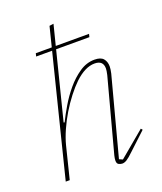

<svg xmlns="http://www.w3.org/2000/svg" viewBox="-141 -846 803 949"><g transform="rotate(-20 260.5 -371.0)"><path d="M338 12Q330 12 320 7.5Q310 3 310 -13Q310 -24 314 -40L417 -425Q422 -447 422 -458Q422 -500 377 -500Q327 -500 272 -448Q248 -425 222 -391.5Q196 -358 173.5 -320.5Q151 -283 133.5 -243.5Q116 -204 107 -169L65 0H44L202 -631H118L122 -647H206L232 -751L254 -754L227 -647H402L398 -631H223L134 -278L139 -277Q155 -310 179.5 -351.5Q204 -393 235 -430Q266 -467 303.5 -492.5Q341 -518 383 -518Q416 -518 429.5 -502Q443 -486 443 -461Q443 -447 438 -425L329 -14L347 -6L482 -119L489 -111L400 -28Q374 -3 361.5 4.5Q349 12 338 12Z"/></g></svg>

Font: IBM Plex Serif Thin
Style: Italic
Weight: 100
Italic angle: -14°
Designer: Mike Abbink, Paul van der Laan, Pieter van Rosmalen
Foundry: Bold Monday
Version: Version 3.001